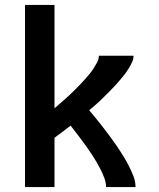

<svg xmlns="http://www.w3.org/2000/svg" viewBox="-20 -755 640 775"><path d="M81 0V-735H200V-318Q211 -327 221.5 -336.5Q232 -346 242.5 -355Q253 -364 263.5 -374Q274 -384 284 -394Q294 -404 303.5 -414Q313 -424 322.5 -434.5Q332 -445 341 -456Q350 -467 357.5 -478.5Q365 -490 372 -503Q379 -516 379 -530H519Q519 -516 512.5 -502.5Q506 -489 498.5 -477Q491 -465 482 -453.5Q473 -442 463.5 -431Q454 -420 444.5 -409.5Q435 -399 424.5 -388.5Q414 -378 404 -368Q394 -358 383.5 -348Q373 -338 362 -328.5Q351 -319 340 -310Q355 -292 369.5 -274.5Q384 -257 398 -238.5Q412 -220 425.5 -202Q439 -184 452 -165Q465 -146 477 -126.5Q489 -107 499.5 -86.5Q510 -66 518.5 -44.5Q527 -23 527 0H408Q408 -18 401.5 -35.5Q395 -53 387 -69Q379 -85 370 -100.5Q361 -116 351 -131Q341 -146 330.5 -161Q320 -176 309 -190.5Q298 -205 287 -219.5Q276 -234 265 -248Q249 -235 232.5 -223Q216 -211 200 -199V0Z"/></svg>

Font: Iosevka Curly Extended
Style: Bold
Weight: 700
Width: 7
Monospace: yes
Designer: Belleve Invis
Foundry: Belleve Invis
Version: Version 11.1.0; ttfautohint (v1.8.3)